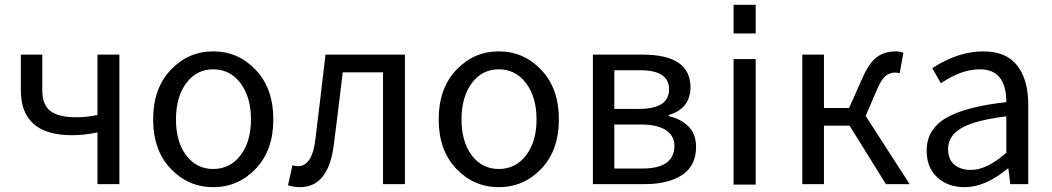

<svg xmlns="http://www.w3.org/2000/svg" viewBox="-20 -772 4411 805"><path d="M388.7 0V-216.8Q332 -205.1 282.2 -205.1Q67.4 -205.1 67.4 -393.6V-543H157.2V-393.6Q157.2 -333 191.4 -306.6Q225.6 -280.3 300.8 -280.3Q343.8 -280.3 388.7 -290V-543H480.5V0Z M1052.2 -64.5Q978.5 12.7 874 12.7Q769.5 12.7 695.8 -64.5Q622.1 -141.6 622.1 -271.5Q622.1 -401.4 695.8 -479Q769.5 -556.6 874 -556.6Q978.5 -556.6 1052.2 -479Q1126 -401.4 1126 -271.5Q1126 -141.6 1052.2 -64.5ZM760.7 -120.6Q803.7 -63.5 874 -63.5Q944.3 -63.5 988.3 -120.6Q1032.2 -177.7 1032.2 -271.5Q1032.2 -365.2 988.3 -423.3Q944.3 -481.4 874 -481.4Q803.7 -481.4 760.7 -423.3Q717.8 -365.2 717.8 -271.5Q717.8 -177.7 760.7 -120.6Z M1237.3 12.7Q1212.9 12.7 1187.5 4.9L1206.1 -79.1Q1219.7 -75.2 1229.5 -75.2Q1290 -75.2 1302.7 -191.4Q1320.3 -333 1344.7 -543H1677.7V0H1585.9V-468.8H1417Q1391.6 -255.9 1379.9 -168Q1358.4 12.7 1237.3 12.7Z M2249.5 -64.5Q2175.8 12.7 2071.3 12.7Q1966.8 12.7 1893.1 -64.5Q1819.3 -141.6 1819.3 -271.5Q1819.3 -401.4 1893.1 -479Q1966.8 -556.6 2071.3 -556.6Q2175.8 -556.6 2249.5 -479Q2323.2 -401.4 2323.2 -271.5Q2323.2 -141.6 2249.5 -64.5ZM1958 -120.6Q2001 -63.5 2071.3 -63.5Q2141.6 -63.5 2185.5 -120.6Q2229.5 -177.7 2229.5 -271.5Q2229.5 -365.2 2185.5 -423.3Q2141.6 -481.4 2071.3 -481.4Q2001 -481.4 1958 -423.3Q1915 -365.2 1915 -271.5Q1915 -177.7 1958 -120.6Z M2465.8 0V-543H2674.8Q2875 -543 2875 -405.3Q2875 -361.3 2851.1 -331.5Q2827.1 -301.8 2784.2 -290V-285.2Q2835 -273.4 2866.7 -241.7Q2898.4 -210 2898.4 -156.2Q2898.4 -77.1 2840.3 -38.6Q2782.2 0 2682.6 0ZM2555.7 -315.4H2659.2Q2785.2 -315.4 2785.2 -397.5Q2785.2 -477.5 2665 -477.5H2555.7ZM2555.7 -65.4H2672.9Q2807.6 -65.4 2807.6 -161.1Q2807.6 -203.1 2771.5 -226.6Q2735.4 -250 2667 -250H2555.7Z M3055.7 -631.8V-752H3148.4V-631.8ZM3055.7 2V-524.4H3148.4V2Z M3609.4 -286.1 3793.9 0H3694.3L3542 -245.1H3434.6V0H3343.8V-543H3434.6V-319.3H3540L3593.8 -440.4Q3623 -507.8 3655.8 -532.2Q3688.5 -556.6 3736.3 -556.6Q3752 -556.6 3767.6 -550.8L3752 -464.8Q3743.2 -467.8 3734.4 -467.8Q3710 -467.8 3692.4 -453.1Q3674.8 -438.5 3655.3 -392.6Z M4024.4 12.7Q3954.1 12.7 3909.7 -28.3Q3865.2 -69.3 3865.2 -140.6Q3865.2 -228.5 3944.8 -276.4Q4024.4 -324.2 4199.2 -343.8Q4199.2 -481.4 4087.9 -481.4Q4010.7 -481.4 3924.8 -422.9L3888.7 -486.3Q3997.1 -556.6 4102.5 -556.6Q4198.2 -556.6 4244.6 -497.6Q4291 -438.5 4291 -334V0H4215.8L4208 -65.4H4205.1Q4111.3 12.7 4024.4 12.7ZM4050.8 -59.6Q4118.2 -59.6 4199.2 -131.8V-284.2Q4066.4 -267.6 4010.7 -234.9Q3955.1 -202.1 3955.1 -147.5Q3955.1 -103.5 3981.4 -81.5Q4007.8 -59.6 4050.8 -59.6Z"/></svg>

Font: Gen Shin Gothic Regular
Style: Regular
Weight: 400
Designer: [Source Han Sans]
Ryoko NISHIZUKA  (kana & ideographs); Paul D. Hunt (Latin, Greek & Cyrillic); Wenlong ZHANG  (bopomofo
Version: Version 1.002.20150607